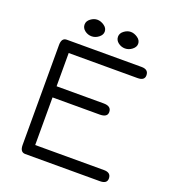

<svg xmlns="http://www.w3.org/2000/svg" viewBox="-142 -896 901 1004"><g transform="rotate(20 308.5 -394.5)"><path d="M285 -743Q285 -725 267 -711Q249 -697 228 -697Q207 -697 190 -710Q173 -723 173 -743Q173 -762 191 -775.5Q209 -789 228 -789Q247 -789 266 -776Q285 -763 285 -743ZM471 -743Q471 -725 453 -711Q435 -697 414 -697Q393 -697 376 -710Q359 -723 359 -743Q359 -762 377 -775.5Q395 -789 414 -789Q433 -789 452 -776Q471 -763 471 -743ZM408 -327H146V-62H529Q568 -62 568 -29Q568 0 529 0H113Q84 0 84 -40V-596Q84 -636 113 -636H529Q568 -636 568 -603Q568 -574 529 -574H146V-389H408Q451 -389 451 -356Q451 -327 408 -327Z"/></g></svg>

Font: Jura Medium
Style: Regular
Weight: 500
Designer: Daniel Johnson, Alexei Vanyashin
Foundry: Daniel Johnson
Version: Version 5.103